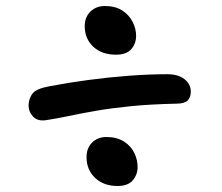

<svg xmlns="http://www.w3.org/2000/svg" viewBox="-20 -650 740 639"><path d="M133 -250Q105 -246 90 -262Q75 -278 75 -300Q76 -323 88.5 -339Q101 -355 145 -363Q208 -375 275.5 -384Q343 -393 410 -398Q477 -403 537 -403Q573 -403 594 -386.5Q615 -370 615 -345Q615 -326 604.5 -315.5Q594 -305 567 -305Q479 -303 414.5 -296.5Q350 -290 301 -281.5Q252 -273 212 -264.5Q172 -256 133 -250ZM371 -31Q325 -31 296.5 -58Q268 -85 268 -127Q268 -157 286.5 -175.5Q305 -194 334 -194Q369 -194 392.5 -179Q416 -164 427 -141Q438 -118 438 -94Q438 -69 422 -50Q406 -31 371 -31ZM366 -468Q319 -468 290.5 -494.5Q262 -521 262 -563Q262 -593 281 -611.5Q300 -630 329 -630Q364 -630 387 -615Q410 -600 421.5 -577Q433 -554 433 -531Q433 -505 417 -486.5Q401 -468 366 -468Z"/></svg>

Font: Shantell Sans Light Medium
Style: Regular
Weight: 500
Version: Version 1.008;[ac192a2d6]